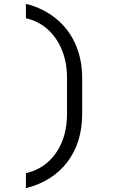

<svg xmlns="http://www.w3.org/2000/svg" viewBox="-20 -860 640 1000"><path d="M115 120V42Q215 19 272 -64Q329 -147 329 -267V-453Q329 -534 303 -598.5Q277 -663 229 -706.5Q181 -750 115 -765V-840Q206 -817 272 -763Q338 -709 373 -630Q408 -551 408 -453V-267Q408 -118 331 -16.5Q254 85 115 120Z"/></svg>

Font: Tiny Light
Style: Regular
Weight: 300
Monospace: yes
Designer: Philipp Nurullin, Konstantin Bulenkov
Foundry: JetBrains
Version: Version 2.251; ttfautohint (v1.8.4.7-5d5b)